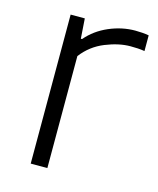

<svg xmlns="http://www.w3.org/2000/svg" viewBox="-89 -610 553 674"><g transform="rotate(15 188.0 -273.0)"><path d="M86 0V-541.5H137.5L142.5 -469H147Q178 -505.5 225 -525.8Q272 -546 320 -546Q346.5 -546 369.5 -542V-485Q357 -487 344.5 -487.8Q332 -488.5 318 -488.5Q276 -488.5 227.2 -468.8Q178.5 -449 146.5 -407V0Z"/></g></svg>

Font: Encode Sans SemiExpanded SemiExpanded Light
Style: Regular
Weight: 300
Width: 6
Designer: Multiple Designers
Foundry: Impallari Type
Version: Version 3.000; ttfautohint (v1.8.3) -l 8 -r 50 -G 200 -x 14 